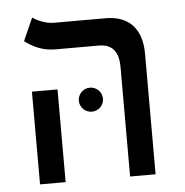

<svg xmlns="http://www.w3.org/2000/svg" viewBox="-47 -658 680 704"><g transform="rotate(-5 293.0 -306.0)"><path d="M403.8 0H497.6V-444.3C497.6 -535.2 450.7 -585.9 365.7 -585.9H174.3C143.1 -585.9 111.3 -601.6 96.7 -611.8L59.6 -528.3C85.9 -508.3 122.1 -488.3 170.4 -488.3H331.1C379.9 -488.3 403.8 -460.9 403.8 -402.3ZM72.3 0H166.5V-341.3H72.3ZM285.2 -249C309.6 -249 329.6 -268.6 329.6 -293C329.6 -317.4 309.6 -337.4 285.2 -337.4C260.7 -337.4 240.7 -317.4 240.7 -293C240.7 -268.6 260.7 -249 285.2 -249Z"/></g></svg>

Font: Cascadia Mono NF
Style: Regular
Weight: 400
Monospace: yes
Designer: Aaron Bell
Foundry: Saja Typeworks
Version: Version 2404.023